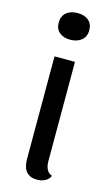

<svg xmlns="http://www.w3.org/2000/svg" viewBox="-115 -756 471 815"><g transform="rotate(15 121.0 -349.0)"><path d="M121.1 -712.9Q150.9 -712.9 168.9 -698Q187 -683.1 187 -654.8Q187 -626 167.7 -610.6Q148.4 -595.2 118.2 -595.2Q89.4 -595.2 71.3 -610.1Q53.2 -625 53.2 -652.8Q53.2 -682.1 72 -697.5Q90.8 -712.9 121.1 -712.9ZM163.1 -74.2Q163.1 -28.3 193.8 -17.1Q187.5 -1.5 171.9 6.8Q156.2 15.1 137.2 15.1Q73.2 15.1 73.2 -59.1V-509.8H163.1Z"/></g></svg>

Font: Sansita Light
Style: Regular
Weight: 300
Designer: Pablo Cosgaya
Foundry: Omnibus-Type
Version: Version 1.006;hotconv 1.0.109;makeotfexe 2.5.65596